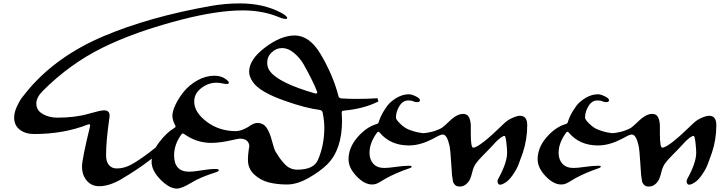

<svg xmlns="http://www.w3.org/2000/svg" viewBox="-20 -1079 4263 1126"><path d="M561 13Q517 13 489 -19.5Q461 -52 461 -103Q461 -145 508 -338Q510 -346 506.5 -349Q503 -352 496 -349Q354 -293 180 -293Q129 -293 96 -318.5Q63 -344 63 -389Q63 -419 78.5 -453Q94 -487 109.5 -507.5Q125 -528 152 -560Q319 -753 587 -866.5Q855 -980 1216 -1044Q1301 -1059 1387 -1059Q1527 -1059 1631 -1003Q1646 -995 1655 -987Q1664 -979 1664.5 -975Q1665 -971 1660.5 -969Q1656 -967 1644.5 -969Q1633 -971 1617 -978Q1521 -1018 1404 -1018Q1254 -1018 1041 -963Q771 -893 580 -798.5Q389 -704 231 -546Q193 -508 193 -472Q193 -432 230.5 -410.5Q268 -389 316 -389Q422 -389 500 -412Q570 -432 590 -432Q628 -432 622 -391Q602 -253 602 -168Q602 -131 619 -111Q636 -91 665 -91Q708 -91 751 -114.5Q794 -138 856 -185Q906 -224 951 -260Q960 -268 967.5 -266.5Q975 -265 975.5 -258.5Q976 -252 970 -244Q887 -144 691 -28Q621 13 561 13Z M1017 27Q973 27 921 -26Q869 -79 869 -130Q869 -186 913 -244Q957 -302 1003 -329Q1014 -335 1007 -345Q991 -375 991 -400Q991 -426 1009 -464.5Q1027 -503 1058 -541.5Q1089 -580 1137.5 -607.5Q1186 -635 1238 -635Q1278 -635 1307 -613Q1320 -603 1322 -596Q1324 -589 1315 -587Q1306 -585 1289 -589Q1267 -594 1250 -594Q1201 -594 1160 -562Q1119 -530 1119 -484Q1119 -420 1192.5 -365Q1266 -310 1363 -310Q1393 -310 1433 -333Q1467 -358 1489 -358L1494 -217L1443 -213Q1443 -266 1387 -266Q1380 -266 1349 -259Q1272 -241 1219 -241Q1133 -241 1060 -293Q1050 -300 1044 -291Q1001 -232 1001 -168Q1001 -72 1090 -72Q1114 -72 1162 -80Q1210 -88 1243 -88Q1264 -88 1263.5 -81Q1263 -74 1244 -68Q1155 -40 1103 -8Q1045 27 1017 27Z M1434 -142Q1434 -192 1452.5 -275Q1471 -358 1488 -358Q1525 -358 1544 -329Q1563 -300 1575 -252.5Q1587 -205 1597 -188Q1611 -165 1620 -152.5Q1629 -140 1645.5 -121Q1662 -102 1681.5 -93Q1701 -84 1723 -84Q1819 -84 1844 -140Q1882 -226 1882 -331Q1882 -372 1872 -420Q1869 -431 1857 -434Q1771 -445 1653 -487Q1503 -539 1463 -598Q1441 -630 1441 -658Q1441 -730 1534.5 -800.5Q1628 -871 1708 -871Q1795 -871 1860 -762Q1934 -637 1965 -515Q1968 -504 1980 -502Q2021 -499 2072 -499Q2139 -499 2194 -503L2199 -484Q2115 -441 1994 -430Q1983 -429 1984 -417Q1986 -387 1986 -373Q1986 -202 1900 -116Q1858 -74 1790 -35.5Q1722 3 1663 3Q1604 3 1555.5 -9.5Q1507 -22 1470.5 -56Q1434 -90 1434 -142ZM1828 -531Q1835 -529 1838.5 -532.5Q1842 -536 1839 -543Q1817 -601 1761 -701Q1740 -738 1705.5 -767.5Q1671 -797 1633 -797Q1600 -797 1573.5 -772Q1547 -747 1547 -712Q1547 -683 1562 -663Q1612 -593 1828 -531Z M2162 3Q2117 3 2070.5 -46Q2024 -95 2024 -145Q2024 -213 2076 -273.5Q2128 -334 2190 -352Q2199 -354 2201 -363Q2211 -396 2232 -430Q2253 -464 2268 -477Q2322 -526 2378 -526Q2394 -526 2418.5 -514Q2443 -502 2443 -491Q2443 -480 2424 -480Q2416 -480 2406 -484Q2393 -490 2375 -490Q2342 -490 2322 -456.5Q2302 -423 2302 -389Q2302 -378 2326.5 -354Q2351 -330 2375 -320Q2431 -297 2485 -297Q2510 -297 2544 -303Q2561 -306 2561 -298Q2561 -291 2550 -284Q2460 -226 2378 -226Q2270 -226 2207 -301Q2199 -312 2191 -301Q2147 -241 2147 -183Q2147 -143 2169.5 -118.5Q2192 -94 2234 -94Q2258 -94 2303 -100.5Q2348 -107 2378 -107Q2395 -107 2394.5 -101.5Q2394 -96 2378 -91Q2304 -66 2244 -33Q2237 -29 2225.5 -22Q2214 -15 2208 -11.5Q2202 -8 2193.5 -4Q2185 0 2177.5 1.5Q2170 3 2162 3Z M2676 15Q2658 15 2648.5 5.5Q2639 -4 2636.5 -15Q2634 -26 2631 -50Q2630 -60 2625.5 -131Q2621 -202 2617 -221Q2602 -290 2577 -290Q2563 -290 2536 -274Q2498 -253 2455 -239V-297Q2500 -301 2531 -311.5Q2562 -322 2575 -332Q2588 -342 2610 -363Q2658 -411 2695 -411Q2718 -411 2728 -395.5Q2738 -380 2741 -348V-295Q2741 -213 2755 -213Q2791 -213 2935 -354Q2955 -374 2983.5 -387Q3012 -400 3030 -400Q3072 -400 3072 -345Q3072 -261 3046 -183Q3030 -137 3019.5 -110.5Q3009 -84 2984 -48.5Q2959 -13 2929 0Q2907 10 2900.5 -3.5Q2894 -17 2903 -32Q2954 -126 2954 -183Q2954 -206 2949.5 -244Q2945 -282 2939 -282Q2929 -282 2910.5 -267Q2892 -252 2881 -239Q2854 -209 2813 -168Q2784 -139 2770.5 -119.5Q2757 -100 2750 -71Q2744 -46 2737 -29.5Q2730 -13 2714 1Q2698 15 2676 15Z M3271 3Q3226 3 3179.5 -46Q3133 -95 3133 -145Q3133 -213 3185 -273.5Q3237 -334 3299 -352Q3308 -354 3310 -363Q3320 -396 3341 -430Q3362 -464 3377 -477Q3431 -526 3487 -526Q3503 -526 3527.5 -514Q3552 -502 3552 -491Q3552 -480 3533 -480Q3525 -480 3515 -484Q3502 -490 3484 -490Q3451 -490 3431 -456.5Q3411 -423 3411 -389Q3411 -378 3435.5 -354Q3460 -330 3484 -320Q3540 -297 3594 -297Q3619 -297 3653 -303Q3670 -306 3670 -298Q3670 -291 3659 -284Q3569 -226 3487 -226Q3379 -226 3316 -301Q3308 -312 3300 -301Q3256 -241 3256 -183Q3256 -143 3278.5 -118.5Q3301 -94 3343 -94Q3367 -94 3412 -100.5Q3457 -107 3487 -107Q3504 -107 3503.5 -101.5Q3503 -96 3487 -91Q3413 -66 3353 -33Q3346 -29 3334.5 -22Q3323 -15 3317 -11.5Q3311 -8 3302.5 -4Q3294 0 3286.5 1.5Q3279 3 3271 3Z M3785 15Q3767 15 3757.5 5.5Q3748 -4 3745.5 -15Q3743 -26 3740 -50Q3739 -60 3734.5 -131Q3730 -202 3726 -221Q3711 -290 3686 -290Q3672 -290 3645 -274Q3607 -253 3564 -239V-297Q3609 -301 3640 -311.5Q3671 -322 3684 -332Q3697 -342 3719 -363Q3767 -411 3804 -411Q3827 -411 3837 -395.5Q3847 -380 3850 -348V-295Q3850 -213 3864 -213Q3900 -213 4044 -354Q4064 -374 4092.5 -387Q4121 -400 4139 -400Q4181 -400 4181 -345Q4181 -261 4155 -183Q4139 -137 4128.5 -110.5Q4118 -84 4093 -48.5Q4068 -13 4038 0Q4016 10 4009.5 -3.5Q4003 -17 4012 -32Q4063 -126 4063 -183Q4063 -206 4058.5 -244Q4054 -282 4048 -282Q4038 -282 4019.5 -267Q4001 -252 3990 -239Q3963 -209 3922 -168Q3893 -139 3879.5 -119.5Q3866 -100 3859 -71Q3853 -46 3846 -29.5Q3839 -13 3823 1Q3807 15 3785 15Z"/></svg>

Font: Joscelyn
Style: Regular
Weight: 400
Designer: Peter S. Baker
Version: Version 1.012